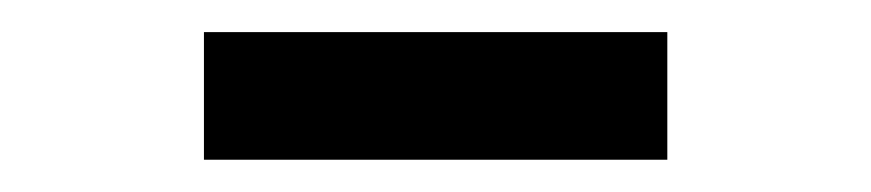

<svg xmlns="http://www.w3.org/2000/svg" viewBox="-20 -724 540 119"><path d="M393.6 -625H106.4V-704.1H393.6Z"/></svg>

Font: Wanted Sans Medium
Style: Regular
Weight: 500
Designer: Original Design by Kil Hyung-jin and Kang Hanbin, Wanted Lab, Inc; Hangeul from Source Han Sans by Jang Soo-young and Ka
Foundry: Wanted Lab, Inc.
Version: Version 1.001